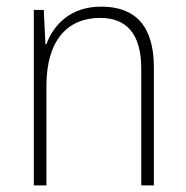

<svg xmlns="http://www.w3.org/2000/svg" viewBox="-20 -559 562 579"><path d="M285 -539C193 -539 142 -485 120 -426H117L112 -529H82V0H120V-300C120 -438 184 -505 282 -505C361 -505 406 -458 406 -351V0H444V-356C444 -482 387 -539 285 -539Z"/></svg>

Font: Noto Sans Lao UI SemCond ExtLt
Style: Regular
Weight: 200
Width: 4
Designer: Monotype Design Team
Foundry: Monotype Imaging Inc.
Version: Version 2.000